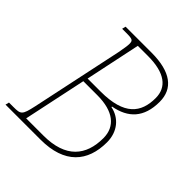

<svg xmlns="http://www.w3.org/2000/svg" viewBox="-210 -847 979 979"><g transform="rotate(45 279.5 -357.0)"><path d="M-16 0H237C409 0 486 -90 486 -230C486 -307 440 -360 375 -373V-377C473 -395 530 -452 530 -566C530 -661 462 -714 323 -714H136L131 -694H161C207 -694 212 -690 212 -664C212 -654 208 -627 202 -596L97 -101C80 -23 74 -20 20 -20H-11ZM280 -390H186L249 -689H322C445 -689 502 -643 502 -565C502 -460 450 -390 280 -390ZM232 -25H108L180 -365H281C397 -365 458 -316 458 -232C458 -107 393 -25 232 -25Z"/></g></svg>

Font: Noto Serif SemiCondensed Thin
Style: Italic
Weight: 100
Width: 4
Italic angle: -12°
Designer: Monotype Design Team
Foundry: Monotype Imaging Inc.
Version: Version 2.013